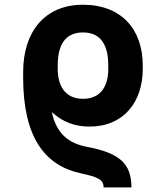

<svg xmlns="http://www.w3.org/2000/svg" viewBox="-20 -573 713 825"><path d="M544.7 232.2C544.7 130 494.3 84.2 351.6 57.5C270.2 41.5 221.2 -3.2 202.8 -91.3C248.6 -49 301.5 -29.1 364.3 -29.1C512.4 -29.1 593.4 -135.7 593.4 -277V-291.9C593.4 -446.4 502.1 -552.6 336.6 -552.6C172.2 -552.6 80.6 -436.8 79.5 -266.3V-253.2V-252.1V-239.3C79.5 14.9 171.9 137.8 324.9 171.2C398.1 187.1 425.1 197.4 425.1 232.2ZM336.6 -148.4C256.4 -148.4 228 -209.2 228 -277V-291.9C228 -371.8 254.6 -433.6 336.6 -433.6C421.2 -433.6 445.3 -367.5 445.3 -291.9V-277C445.3 -208.1 416.9 -148.4 336.6 -148.4Z"/></svg>

Font: Karasuma Gothic
Style: Bold
Weight: 700
Designer: Rasmus Andersson / Ryoko Nishizuka
Foundry: Genbu
Version: Version 1.00